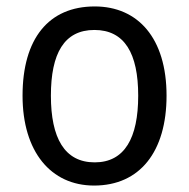

<svg xmlns="http://www.w3.org/2000/svg" viewBox="-20 -566 586 596"><path d="M497 -269C497 -448 408 -546 274 -546C131 -546 50 -446 50 -269C50 -95 138 10 272 10C414 10 497 -95 497 -269ZM138 -269C138 -400 179 -473 273 -473C367 -473 409 -400 409 -269C409 -138 367 -62 274 -62C180 -62 138 -138 138 -269Z"/></svg>

Font: Noto Sans Lao SemiCondensed
Style: Regular
Weight: 400
Width: 4
Designer: Monotype Design Team
Foundry: Monotype Imaging Inc.
Version: Version 2.003